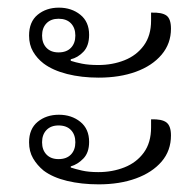

<svg xmlns="http://www.w3.org/2000/svg" viewBox="-20 -511 511 502"><path d="M238 -308Q193 -308 155.5 -317.5Q118 -327 94 -345Q77 -358 66.5 -376Q56 -394 56 -418Q56 -454 78.5 -472.5Q101 -491 134 -491Q167 -491 190 -472.5Q213 -454 213 -420Q213 -391 198 -375.5Q183 -360 165 -356V-352Q177 -348 194.5 -344.5Q212 -341 237 -341Q274 -341 305.5 -353.5Q337 -366 356 -392Q375 -418 375 -457V-478Q403 -479 415 -470.5Q427 -462 427 -436Q427 -397 402.5 -368Q378 -339 335.5 -323.5Q293 -308 238 -308ZM133 -374Q154 -374 165.5 -386Q177 -398 177 -418Q177 -438 165.5 -450Q154 -462 133 -462Q113 -462 101.5 -450Q90 -438 90 -418Q90 -398 101.5 -386Q113 -374 133 -374ZM238 -29Q193 -29 155.5 -38Q118 -47 94 -65Q77 -79 66.5 -97Q56 -115 56 -139Q56 -174 78.5 -192.5Q101 -211 134 -211Q167 -211 190 -192.5Q213 -174 213 -140Q213 -112 198 -96.5Q183 -81 165 -76V-73Q177 -69 194.5 -65Q212 -61 237 -61Q274 -61 305.5 -73.5Q337 -86 356 -112Q375 -138 375 -178V-199Q403 -200 415 -191Q427 -182 427 -157Q427 -117 402.5 -88.5Q378 -60 335.5 -44.5Q293 -29 238 -29ZM133 -95Q154 -95 165.5 -107Q177 -119 177 -139Q177 -159 165.5 -171Q154 -183 133 -183Q113 -183 101.5 -171Q90 -159 90 -139Q90 -119 101.5 -107Q113 -95 133 -95Z"/></svg>

Font: Noto Serif Thai Light
Style: Regular
Weight: 300
Version: Version 2.001